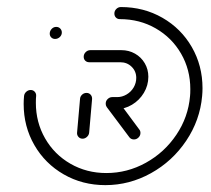

<svg xmlns="http://www.w3.org/2000/svg" viewBox="-20 -539 614 559"><path d="M220.4 -135.2Q213 -135.2 208.3 -140.6Q203.7 -145.9 204.4 -153L213 -250.7Q213.3 -258.1 218.9 -263.3Q224.4 -268.5 231.9 -268.5Q239.3 -268.5 243.9 -263.3Q248.5 -258.1 248.1 -250.7L239.6 -153Q238.9 -145.6 233.1 -140.4Q227.4 -135.2 220.4 -135.2ZM388.9 -151.9Q388.9 -144.1 383.1 -138.5Q377.4 -133 370 -133Q361.9 -133 357 -138.9L290.7 -227.4Q287.8 -231.5 287.8 -237Q287.8 -245.2 293.5 -250.7Q299.3 -256.3 306.7 -256.3Q315.2 -256.3 320 -250.4L385.6 -161.9Q388.9 -158.1 388.9 -151.9ZM124.8 -441.1Q124.8 -448.9 130.4 -454.8Q135.9 -460.7 143.7 -460.7Q150.7 -460.7 155.4 -455.9Q160 -451.1 160 -444.4Q160 -436.7 154.1 -431.1Q148.1 -425.6 140.4 -425.6Q133.7 -425.6 129.3 -430Q124.8 -434.4 124.8 -441.1ZM313 -499.6Q313 -507.4 318.7 -513Q324.4 -518.5 331.9 -518.5Q398.5 -518.5 453 -487.2Q507.4 -455.9 538.5 -401.9Q569.6 -347.8 569.6 -282.2Q569.6 -271.1 568.5 -259.3Q562.2 -188.9 522.2 -129.3Q482.2 -69.6 419.6 -34.8Q357 0 286.7 0Q220 0 165.6 -31.3Q111.1 -62.6 80 -116.7Q48.9 -170.7 48.9 -236.3Q48.9 -247.8 50 -259.3Q50.7 -266.7 56.5 -271.9Q62.2 -277 69.3 -277Q76.7 -277 81.3 -271.7Q85.9 -266.3 85.2 -259.3Q84.4 -252.6 84.4 -239.6Q84.4 -183 111.3 -136.1Q138.1 -89.3 185.2 -62.2Q232.2 -35.2 289.6 -35.2Q350.7 -35.2 404.8 -65.2Q458.9 -95.2 493.5 -146.7Q528.1 -198.1 533.3 -259.3Q534.1 -265.9 534.1 -279.6Q534.1 -336.3 507.2 -382.8Q480.4 -429.3 433.5 -456.3Q386.7 -483.3 328.9 -483.3Q321.9 -483.3 317.4 -488Q313 -492.6 313 -499.6ZM287.8 -237.4Q287.8 -245.2 293.5 -250.7Q299.3 -256.3 306.7 -256.3H321.1Q335.6 -256.3 348.5 -263.9Q361.5 -271.5 369.1 -284.4Q376.7 -297.4 376.7 -312.2Q376.7 -331.5 363.3 -344.6Q350 -357.8 330 -357.8H239.6Q233 -357.8 228.3 -362.2Q223.7 -366.7 223.7 -373.7Q223.7 -381.5 229.4 -387.2Q235.2 -393 243 -393H333.3Q355.2 -393 373.1 -382.8Q391.1 -372.6 401.5 -354.8Q411.9 -337 411.9 -315.6Q411.9 -290.4 398.9 -268.7Q385.9 -247 364.3 -234.1Q342.6 -221.1 318.1 -221.1H304.1Q297 -221.1 292.4 -225.9Q287.8 -230.7 287.8 -237.4Z"/></svg>

Font: 26F Galaxy Sans Light
Style: Italic
Weight: 300
Italic angle: -5°
Designer: C₂₉H₂₅N₃O₅
Version: Version 1.200